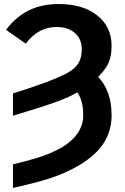

<svg xmlns="http://www.w3.org/2000/svg" viewBox="-20 -718 617 946"><path d="M529.8 -149.9Q529.8 -19 415 65.9Q378.9 93.3 331.1 117.2Q286.1 140.6 224.1 161.1Q165.5 180.7 43.9 208V91.8Q169.9 61.5 221.2 39.1Q281.2 14.2 314.9 -12.2Q390.1 -70.3 390.1 -149.9Q390.1 -222.2 360.8 -263.2Q326.2 -241.2 258.8 -216.8Q190.9 -191.4 43.9 -147.9V-257.8Q228.5 -314.9 307.1 -356Q348.1 -377.4 365.5 -405Q382.8 -432.6 382.8 -475.1Q382.8 -525.9 349.1 -555.4Q315.4 -585 258.8 -585Q168 -585 106.9 -502.9L9.8 -570.8Q58.1 -635.3 121.6 -666.7Q185.1 -698.2 269 -698.2Q388.2 -698.2 459 -642.1Q529.8 -585.9 529.8 -492.2Q529.8 -443.8 516.1 -411.1Q502.9 -379.4 463.9 -338.9Q529.8 -270 529.8 -149.9Z"/></svg>

Font: Libra Sans Modern
Style: Bold
Weight: 700
Foundry: Stefan Peev, Context Ltd
Version: Version 1.000